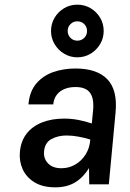

<svg xmlns="http://www.w3.org/2000/svg" viewBox="-20 -791 560 824"><path d="M217.5 13Q163.5 13 128.2 -8.5Q93 -30 77.2 -65Q61.5 -100 65.5 -140Q70 -187 94.8 -218.2Q119.5 -249.5 161 -265.8Q202.5 -282 255 -282Q287 -282 316.8 -276.2Q346.5 -270.5 374 -261L379 -312Q385 -366.5 367 -392Q349 -417.5 304 -417.5Q277.5 -417.5 256.8 -409Q236 -400.5 223.5 -384Q211 -367.5 208.5 -343H102Q107 -398.5 135.5 -432.2Q164 -466 208 -481.5Q252 -497 304 -497Q396 -497 440.5 -451Q485 -405 476 -308.5L447 0H363Q362.5 -17.5 362.5 -34.8Q362.5 -52 362 -69.5Q336.5 -28.5 301.5 -7.8Q266.5 13 217.5 13ZM243.5 -69Q276 -69 303 -84.8Q330 -100.5 347.5 -128.2Q365 -156 367.5 -192Q344.5 -199.5 317.2 -204.5Q290 -209.5 266 -209.5Q228 -209.5 200 -193.8Q172 -178 169 -140Q166.5 -110 186.5 -89.5Q206.5 -69 243.5 -69ZM312 -545Q281 -545 255.2 -560.5Q229.5 -576 214.2 -601.8Q199 -627.5 199 -658Q199 -689 214.2 -714.8Q229.5 -740.5 255.2 -755.8Q281 -771 312 -771Q343 -771 368.8 -755.8Q394.5 -740.5 409.8 -714.8Q425 -689 425 -658Q425 -627.5 409.8 -601.8Q394.5 -576 368.8 -560.5Q343 -545 312 -545ZM312 -616.5Q329.5 -616.5 341.5 -628.5Q353.5 -640.5 353.5 -658Q353.5 -675.5 341.5 -687.5Q329.5 -699.5 312 -699.5Q294.5 -699.5 282.5 -687.5Q270.5 -675.5 270.5 -658Q270.5 -640.5 282.5 -628.5Q294.5 -616.5 312 -616.5Z"/></svg>

Font: Karla SemiBold
Style: Italic
Weight: 600
Italic angle: -8°
Designer: Jonathan Pinhorn
Version: Version 2.004;gftools[0.9.33]